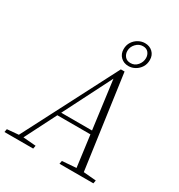

<svg xmlns="http://www.w3.org/2000/svg" viewBox="-239 -1027 1082 1163"><g transform="rotate(30 301.5 -446.0)"><path d="M-34 0 -30 -22 60 -30H75L171 -22L167 0ZM35 0 387 -681H413L508 0H457L374 -628H385L381 -619L67 0ZM179 -248 187 -273H452L451 -248ZM351 0 355 -22 471 -31H489L592 -22L588 0ZM416 -721Q383 -721 361.5 -742Q340 -763 340 -796Q340 -825 354 -846.5Q368 -868 390 -880Q412 -892 435 -892Q468 -892 489.5 -871.5Q511 -851 511 -818Q511 -789 497.5 -767.5Q484 -746 462 -733.5Q440 -721 416 -721ZM418 -743Q447 -743 466 -765.5Q485 -788 485 -816Q485 -838 472 -854Q459 -870 434 -870Q406 -870 385.5 -848Q365 -826 365 -798Q365 -776 378.5 -759.5Q392 -743 418 -743Z"/></g></svg>

Font: Source Serif 4 36pt Light
Style: Italic
Weight: 300
Italic angle: -12°
Designer: Frank Grießhammer
Foundry: Adobe Systems Incorporated
Version: Version 4.004;hotconv 1.0.116;makeotfexe 2.5.65601